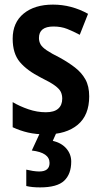

<svg xmlns="http://www.w3.org/2000/svg" viewBox="-20 -666 437 833"><path d="M367 -248Q367 -166 317 -124.5Q267 -83 180 -83Q136 -83 101.5 -91Q67 -99 35 -114V-223Q65 -205 103 -192Q141 -179 179 -179Q215 -179 232.5 -194.5Q250 -210 250 -238Q250 -254 244 -267Q238 -280 218.5 -294.5Q199 -309 158 -329Q97 -360 66 -397Q35 -434 35 -498Q35 -568 82.5 -607Q130 -646 210 -646Q290 -646 362 -606L326 -515Q298 -530 271.5 -540.5Q245 -551 212 -551Q149 -551 149 -501Q149 -486 156 -473.5Q163 -461 183 -447.5Q203 -434 241 -415Q277 -395 305.5 -373Q334 -351 350.5 -321.5Q367 -292 367 -248ZM289 35Q289 89 258.5 118Q228 147 154 147Q118 147 94 141V70Q106 73 122 75.5Q138 78 150 78Q195 78 195 41Q195 -4 118 -13L155 -93H226L209 -55Q247 -46 268 -21.5Q289 3 289 35Z"/></svg>

Font: Noto Sans Kannada UI Condensed SemiBold
Style: Regular
Weight: 600
Width: 3
Designer: Jelle Bosma - Monotype Design Team
Foundry: Monotype Imaging Inc.
Version: Version 2.005; ttfautohint (v1.8.4.7-5d5b)